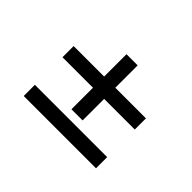

<svg xmlns="http://www.w3.org/2000/svg" viewBox="-98 -859 984 984"><g transform="rotate(45 394.0 -367.0)"><path d="M434 -629V-467H656V-386H434V-230H353V-386H132V-467H353V-629ZM656 -105H132V-186H656Z"/></g></svg>

Font: Shippori Antique
Style: Regular
Weight: 400
Designer: FONTDASU
Foundry: FONTDASU / Google Inc. / but / Adobe
Version: Version 2.001